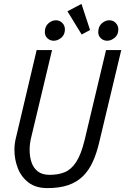

<svg xmlns="http://www.w3.org/2000/svg" viewBox="-20 -950 642 985"><path d="M223 15Q164 15 126.5 -13.5Q89 -42 71.5 -87Q54 -132 54 -181Q54 -197 56 -213Q58 -229 62 -244L168 -693H247L140 -245Q136 -229 134 -213Q132 -197 132 -180Q132 -147 141.5 -118Q151 -89 173.5 -71Q196 -53 235 -53Q279 -53 312 -66.5Q345 -80 370.5 -118.5Q396 -157 414 -231L524 -693H602L489 -220Q476 -164 456 -120Q436 -76 405.5 -46Q375 -16 330.5 -0.5Q286 15 223 15ZM399 -773 326 -892 398 -930 442 -796ZM256 -741Q237 -741 223.5 -753.5Q210 -766 210 -785Q210 -814 228 -830Q246 -846 267 -846Q286 -846 299.5 -832.5Q313 -819 313 -799Q313 -772 294.5 -756.5Q276 -741 256 -741ZM530 -741Q511 -741 497.5 -753.5Q484 -766 484 -785Q484 -814 502 -830Q520 -846 541 -846Q560 -846 573.5 -832.5Q587 -819 587 -799Q587 -772 568.5 -756.5Q550 -741 530 -741Z"/></svg>

Font: Ubuntu Sans Mono
Style: Italic
Weight: 400
Italic angle: -13.5°
Monospace: yes
Designer: Dalton Maag Ltd
Foundry: Dalton Maag Ltd
Version: Version 1.006